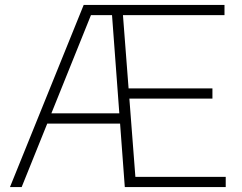

<svg xmlns="http://www.w3.org/2000/svg" viewBox="-20 -760 982 780"><path d="M20.5 0 320 -740H452.5L451 -698.5H349.5L68 0ZM159.5 -258 171.5 -299.5H488.5V-258ZM487 0 432 -740H892V-698.5H479.5L530 -41.5H897V0ZM489 -359.5V-401H843V-359.5Z"/></svg>

Font: Encode Sans SemiExpanded ExtraLight
Style: Regular
Weight: 250
Width: 6
Designer: Multiple Designers
Foundry: Impallari Type
Version: Version 3.002